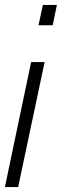

<svg xmlns="http://www.w3.org/2000/svg" viewBox="-23 -763 252 783"><path d="M134 -660 152 -743H209L192 -660ZM-3 0 104 -510H159L51 0Z"/></svg>

Font: Saira UltraCondensed
Style: Italic
Weight: 400
Width: 1
Italic angle: -12°
Designer: Hector Gatti with collaboration of the Omnibus-Type team
Foundry: Omnibus-Type
Version: Version 1.101